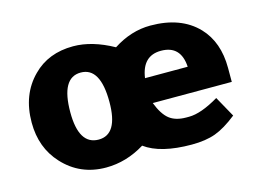

<svg xmlns="http://www.w3.org/2000/svg" viewBox="-72 -592 991 730"><g transform="rotate(-15 423.5 -227.0)"><path d="M810 -179H499Q517 -132 541.5 -112.5Q566 -93 608 -93Q610 -93 614 -93Q617 -93 619 -93Q666 -93 737 -135L782 -54Q734 -16 695.5 -2Q657 12 602 12Q479 12 418 -33Q345 12 265 12Q163 12 96 -61Q35 -127 35 -226Q35 -336 103 -404Q164 -466 262 -466Q336 -466 419 -420Q490 -466 566 -466Q686 -466 752 -397Q810 -336 810 -234ZM187 -226Q187 -98 265 -98Q341 -98 341 -226Q341 -362 264 -362Q187 -362 187 -226ZM495 -278H663Q658 -363 580 -363Q507 -363 495 -278Z"/></g></svg>

Font: Tajawal Black
Style: Regular
Weight: 900
Designer: Boutros Fonts
Foundry: Created by Boutros International 2017
Version: Version 1.700